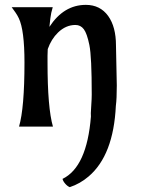

<svg xmlns="http://www.w3.org/2000/svg" viewBox="-20 -523 589 793"><path d="M58.6 0Q81.1 -77.1 81.1 -265.1Q81.1 -398.9 57.6 -447.8Q51.8 -460 44.4 -470.7L28.3 -493.2H197.8Q190.4 -468.8 188 -447.3L184.1 -412.1Q243.2 -502.9 334.5 -502.9Q393.6 -502.9 426.8 -457Q459 -412.1 459 -335.4L462.4 -169.9Q462.4 -114.7 458.5 -85.9Q448.7 118.2 346.2 205.6Q311 235.8 268.1 250Q258.3 246.1 249.3 235.6Q240.2 225.1 238.3 215.8Q338.9 167 355.5 -41.5Q354.5 -55.2 356 -71.3Q357.4 -87.4 358.4 -113.3L358.9 -132.3Q358.9 -289.6 349.1 -337.2Q339.4 -384.8 326.2 -402.3Q313 -419.9 291.5 -419.9Q252 -419.9 219.7 -388.7Q191.9 -361.8 177.2 -320.3Q176.3 -307.1 176.3 -293V-265.1Q176.3 -77.1 198.7 0Z"/></svg>

Font: Amarante
Style: Regular
Weight: 400
Designer: Karolina Lach
Foundry: Sorkin Type Co.
Version: Version 1.001